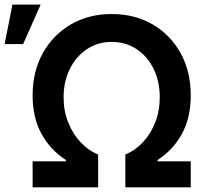

<svg xmlns="http://www.w3.org/2000/svg" viewBox="-89 -797 882 817"><path d="M49.8 0V-110.4H191.4V-116.2Q126 -158.2 87.9 -226.8Q49.8 -295.4 49.8 -391.1Q49.8 -492.7 93 -570.6Q136.2 -648.4 212.2 -692.9Q288.1 -737.3 386.2 -737.3Q484.9 -737.3 560.8 -692.9Q636.7 -648.4 679.7 -570.6Q722.7 -492.7 722.7 -391.1Q722.7 -295.4 684.8 -226.8Q647 -158.2 581.5 -116.2V-110.4H722.7V0H444.3V-139.6Q485.8 -156.2 519 -191.7Q552.2 -227.1 571.5 -276.1Q590.8 -325.2 590.8 -382.8Q590.8 -450.2 564.9 -503.4Q539.1 -556.6 492.7 -587.6Q446.3 -618.7 386.2 -618.7Q326.7 -618.7 280.5 -587.6Q234.4 -556.6 208 -503.4Q181.6 -450.2 181.6 -382.8Q181.6 -325.2 201.2 -276.1Q220.7 -227.1 253.9 -191.7Q287.1 -156.2 328.6 -139.6V0ZM-69.3 -609.4 -36.1 -777.3H84L9.3 -609.4Z"/></svg>

Font: Inter Semi Bold
Style: Regular
Weight: 600
Designer: Rasmus Andersson
Foundry: rsms
Version: Version 4.000;git-e0f93cc